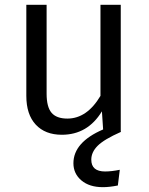

<svg xmlns="http://www.w3.org/2000/svg" viewBox="-20 -546 615 795"><path d="M358 115Q358 164 415 164Q442 164 476 157L468 222Q433 229 406 229Q350 229 317 201Q284 173 284 130Q284 43 407 -10L402 -85Q343 12 236 12Q167 12 128 -30Q89 -72 89 -149V-526H173V-158Q173 -103 193.5 -79Q214 -55 259 -55Q340 -55 396 -149V-526H480V-2L481 0Q411 31 384.5 57.5Q358 84 358 115Z"/></svg>

Font: FiraGO Book
Style: Regular
Weight: 350
Designer: bBox Type
Foundry: bBox Type GmbH
Version: Version 1.001;PS 001.001;hotconv 1.0.88;makeotf.lib2.5.64775